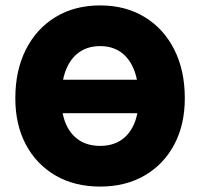

<svg xmlns="http://www.w3.org/2000/svg" viewBox="-20 -680 738 708"><path d="M36.5 -317.5Q36.5 -420.5 75.5 -497.5Q114.5 -574.5 184.8 -617.2Q255 -660 349.5 -660Q443 -660 513.2 -617.2Q583.5 -574.5 622.5 -497.5Q661.5 -420.5 661.5 -317.5Q661.5 -220 622.5 -146.8Q583.5 -73.5 513.2 -32.8Q443 8 349.5 8Q255 8 184.8 -32.8Q114.5 -73.5 75.5 -146.8Q36.5 -220 36.5 -317.5ZM349.5 -510Q295 -510 260 -477.8Q225 -445.5 212.5 -386H485Q472.5 -445.5 437.8 -477.8Q403 -510 349.5 -510ZM349.5 -142Q404.5 -142 439.8 -173.5Q475 -205 486.5 -262.5H211Q222.5 -205 258 -173.5Q293.5 -142 349.5 -142Z"/></svg>

Font: Overused Grotesk ExtraBold
Style: Regular
Weight: 800
Version: Version 0.004